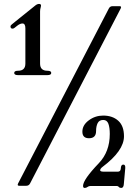

<svg xmlns="http://www.w3.org/2000/svg" viewBox="-20 -738 672 964"><path d="M32.7 0ZM579.6 -707Q587.9 -707 587.9 -701.7Q587.9 -699.2 585.9 -695.3L130.9 183.1Q125 194.8 111.3 194.8H77.6Q68.8 194.8 68.8 189.5Q68.8 187 70.8 183.1L526.4 -695.3Q532.2 -707 545.4 -707ZM393.6 0ZM502 124H571.3Q585 124 586.4 109.4L586.9 104Q588.4 88.4 599.1 88.4Q610.4 88.4 608.9 106.4L601.6 187.5Q600.1 205.6 588.4 205.6Q580.6 205.6 576.7 200.7Q572.8 195.8 566.4 195.8H434.6Q425.8 195.8 419.4 200.7Q413.1 205.6 405 205.6Q397 205.6 397 195.3Q397 164.1 476.1 81.5Q531.2 23.9 531.2 -65.4Q531.2 -97.7 524.2 -116.7Q517.1 -135.7 498.5 -135.7Q478 -135.7 470.2 -119.6Q462.4 -103.5 462.4 -80.1Q462.4 -43.9 426.8 -43.9Q393.6 -43.9 393.6 -76.9Q393.6 -109.9 425.8 -133.8Q458 -157.7 498 -157.7Q544.9 -157.7 573.7 -131.8Q602.5 -106 602.5 -53.7Q602.5 19 494.6 100.1Q482.9 108.9 482.9 117.2Q482.9 124 502 124ZM32.7 -605Q32.7 -610.4 39.1 -615.2L57.1 -629.9L157.2 -710.4Q167 -718.3 176.5 -718.3Q186 -718.3 186 -709.5Q186 -706.5 184.6 -702.1Q181.2 -691.4 181.2 -680.7V-418.9Q181.2 -382.8 217.8 -382.8Q237.3 -382.8 237.3 -371.8Q237.3 -360.8 217.8 -360.8H70.8Q51.3 -360.8 51.3 -371.8Q51.3 -382.8 70.8 -382.8Q107.4 -382.8 107.4 -418.9V-595.7Q107.4 -620.1 92.8 -620.1Q80.6 -620.1 65.9 -608.4L54.2 -599.1Q48.3 -594.2 43.5 -594.2Q32.7 -594.2 32.7 -605Z"/></svg>

Font: UnifrakturMaguntia17
Style: Book
Weight: 400
Designer: j. 'mach' wust, Gerrit Ansmann, Georg Duffner, based on a font by Peter Wiegel, original typeface by Carl Albert Fahrenw
Version: Version 2017-03-19